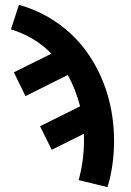

<svg xmlns="http://www.w3.org/2000/svg" viewBox="-20 -548 540 791"><path d="M423 223 304 194Q315 154 320.5 113Q326 72 326 31V3L193 69L145 -28L310 -110Q301 -144 288.5 -176.5Q276 -209 259 -239L85 -152L37 -250L192 -327Q158 -362 115 -387.5Q72 -413 25 -427L58 -528Q117 -512 171 -482Q225 -452 270 -410.5Q315 -369 349 -317.5Q383 -266 405.5 -209Q428 -152 439 -91Q450 -30 450 31Q450 80 443.5 128Q437 176 423 223Z"/></svg>

Font: Iosevka Curly Extrabold
Style: Regular
Weight: 800
Monospace: yes
Designer: Belleve Invis
Foundry: Belleve Invis
Version: Version 22.1.2; ttfautohint (v1.8.4)